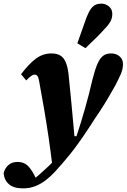

<svg xmlns="http://www.w3.org/2000/svg" viewBox="-100 -811 699 1060"><path d="M27 229Q-23 229 -49.5 207Q-76 185 -80 146Q-74 119 -54.5 101Q-35 83 -3 83Q30 83 50.5 101.5Q71 120 89 155L101 179H86H102H86Q100 168 122 148.5Q144 129 168.5 106Q193 83 212 61Q239 32 266 4Q293 -24 320 -52Q334 -93 346 -133Q358 -173 369.5 -212.5Q381 -252 391 -292Q401 -332 411 -374Q425 -429 438.5 -459.5Q452 -490 469.5 -503Q487 -516 514 -516Q541 -516 560 -500Q579 -484 579 -457Q579 -429 566.5 -401Q554 -373 537 -340Q519 -308 498 -272Q477 -236 452 -198Q439 -179 423.5 -155.5Q408 -132 392 -107Q376 -82 358 -56Q340 -30 321 -4Q302 22 283 45Q264 68 244.5 91Q225 114 201 140Q179 163 153 183.5Q127 204 95.5 216.5Q64 229 27 229ZM190 112Q180 27 168 -54.5Q156 -136 143 -211.5Q130 -287 118 -352Q115 -372 111.5 -382Q108 -392 103 -395.5Q98 -399 91 -399Q82 -399 70.5 -390.5Q59 -382 45 -367L16 -401Q60 -459 98.5 -487.5Q137 -516 184 -516Q214 -516 233 -504.5Q252 -493 262.5 -468.5Q273 -444 278 -405Q282 -363 286.5 -320Q291 -277 295 -233.5Q299 -190 303 -146Q307 -102 311 -59H345ZM327 -572Q336 -596 344 -619.5Q352 -643 360.5 -666.5Q369 -690 377 -713Q389 -744 401 -761Q413 -778 427.5 -784.5Q442 -791 458 -791Q483 -791 501.5 -775.5Q520 -760 520 -734Q520 -709 507.5 -688.5Q495 -668 469 -642Q454 -625 437.5 -609Q421 -593 404.5 -577Q388 -561 372 -545Z"/></svg>

Font: Source Serif 4 ExtraBold
Style: Italic
Weight: 800
Italic angle: -12°
Designer: Frank Grießhammer
Foundry: Adobe Systems Incorporated
Version: Version 4.004;hotconv 1.0.116;makeotfexe 2.5.65601